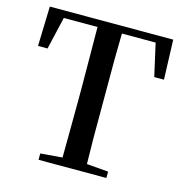

<svg xmlns="http://www.w3.org/2000/svg" viewBox="-108 -835 896 935"><g transform="rotate(15 340.0 -367.5)"><path d="M169 0V-32L279 -41Q280 -105 280 -170Q281 -256 281 -342V-393Q281 -479 280 -565Q280 -632 279 -699H109L71 -535H23L29 -735H651L658 -535H609L572 -699H402Q401 -633 400 -565Q400 -479 400 -393V-343Q400 -257 400 -171Q401 -106 402 -41L511 -32V0Z"/></g></svg>

Font: Early Summer Mincho SemiBold
Style: Regular
Weight: 600
Designer: GuiWonder
Version: Version 1.002